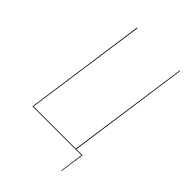

<svg xmlns="http://www.w3.org/2000/svg" viewBox="-237 -778 1008 1008"><g transform="rotate(45 266.5 -274.0)"><path d="M486.8 -680.2 391.6 -3.9H437L417.5 131.8H414.1L432.6 0H69.3L165 -680.2H169.4L73.7 -3.9H387.2L482.9 -680.2Z"/></g></svg>

Font: Fira Sans Compressed Four
Style: Italic
Weight: 100
Width: 3
Italic angle: -8°
Designer: Carrois Corporate & Edenspiekermann AG
Foundry: Carrois Corporate GbR & Edenspiekermann AG
Version: Version 4.203;PS 004.203;hotconv 1.0.88;makeotf.lib2.5.64775